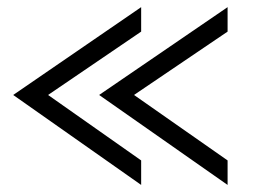

<svg xmlns="http://www.w3.org/2000/svg" viewBox="-20 -543 728 540"><path d="M377 -522.9V-454.1L115.2 -275.9L377 -91.8V-22.9L17.1 -275.9ZM620.1 -522.9V-454.1L356.9 -275.9L620.1 -91.8V-22.9L258.8 -275.9Z"/></svg>

Font: Stilu Light
Style: Regular
Weight: 300
Designer: Genilson Lima Santos
Foundry: Genilson Lima Santos
Version: Version 1.200;PS 001.200;hotconv 1.0.88;makeotf.lib2.5.64775